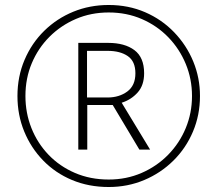

<svg xmlns="http://www.w3.org/2000/svg" viewBox="-20 -742 872 770"><path d="M294 -142V-570H414Q480 -570 519 -541Q558 -512 558 -448Q558 -400 532 -371Q506 -342 468 -330L582 -142H539L432 -321H330V-142ZM411 -351Q458 -351 490.5 -375Q523 -399 523 -448Q523 -496 492.5 -517Q462 -538 412 -538H329V-351ZM416 8Q336 8 269 -20Q202 -48 153 -98.5Q104 -149 77 -215Q50 -281 50 -357Q50 -435 78.5 -502Q107 -569 157.5 -618.5Q208 -668 274 -695Q340 -722 416 -722Q495 -722 562 -693Q629 -664 678.5 -612.5Q728 -561 755 -495.5Q782 -430 782 -357Q782 -281 754 -214.5Q726 -148 675.5 -98Q625 -48 558.5 -20Q492 8 416 8ZM416 -22Q487 -22 548 -48.5Q609 -75 654.5 -121.5Q700 -168 725 -228.5Q750 -289 750 -357Q750 -425 725 -485.5Q700 -546 655 -592.5Q610 -639 549 -665.5Q488 -692 416 -692Q345 -692 284.5 -666Q224 -640 178.5 -594.5Q133 -549 107.5 -488.5Q82 -428 82 -357Q82 -289 106 -228.5Q130 -168 174.5 -121.5Q219 -75 280.5 -48.5Q342 -22 416 -22Z"/></svg>

Font: Noto Sans Armenian ExtraLight
Style: Regular
Weight: 250
Designer: Monotype Design Team
Foundry: Monotype Imaging Inc.
Version: Version 2.007